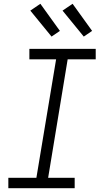

<svg xmlns="http://www.w3.org/2000/svg" viewBox="-20 -993 540 1013"><path d="M24 0V-55H172L276 -680H135V-735H485V-680H337L234 -55H374V0ZM422 -800 310 -937 363 -973 466 -830ZM252 -800 140 -937 193 -973 296 -830Z"/></svg>

Font: Iosevka Slab Light
Style: Italic
Weight: 300
Italic angle: -9°
Monospace: yes
Designer: Belleve Invis
Foundry: Belleve Invis
Version: Version 11.1.1; ttfautohint (v1.8.3)